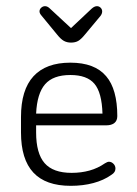

<svg xmlns="http://www.w3.org/2000/svg" viewBox="-20 -592 445 622"><path d="M97 -186H325Q341 -186 350.5 -193.5Q360 -201 360 -216Q360 -259 351 -291.5Q342 -324 324 -345Q287 -389 208 -389Q129 -389 88.5 -345Q48 -301 48 -213V-163Q48 -76 88 -33Q128 10 209 10Q249 10 282.5 1Q316 -8 340 -25Q348 -30 351 -35Q354 -40 354 -46Q354 -55 347.5 -61.5Q341 -68 333 -68Q328 -68 320 -63Q297 -47 270 -39.5Q243 -32 212 -32Q152 -32 124.5 -63.5Q97 -95 97 -163ZM312 -224H97Q100 -289 126 -319Q152 -349 208 -349Q262 -349 286 -320.5Q310 -292 312 -224ZM210 -501 142 -564Q134 -572 126 -572Q119 -572 113.5 -567Q108 -562 108 -555Q108 -549 114 -542L165 -480Q177 -465 187 -459.5Q197 -454 210 -454Q224 -454 233.5 -459.5Q243 -465 256 -481L306 -541Q311 -548 311 -555Q311 -562 306 -567Q301 -572 294 -572Q286 -572 277 -564Z"/></svg>

Font: Beiruti Light
Style: Regular
Weight: 300
Designer: Arlette Boutros
Foundry: Boutros
Version: Version 1.41